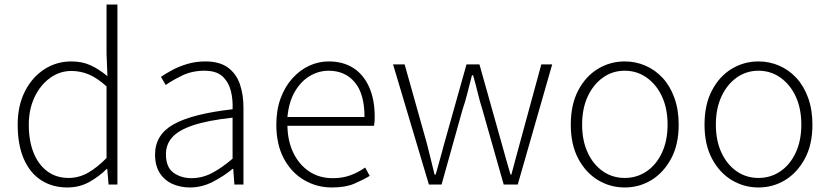

<svg xmlns="http://www.w3.org/2000/svg" viewBox="-20 -814 3661 847"><path d="M277 13Q211 13 161.5 -19Q112 -51 85 -113Q58 -175 58 -264Q58 -349 90.5 -412Q123 -475 176.5 -509Q230 -543 294 -543Q342 -543 378.5 -526.5Q415 -510 454 -478L450 -576V-794H498V0H459L453 -69H451Q418 -36 374.5 -11.5Q331 13 277 13ZM283 -29Q328 -29 368.5 -52Q409 -75 450 -117V-433Q409 -470 372 -485.5Q335 -501 295 -501Q243 -501 200 -469.5Q157 -438 132 -384.5Q107 -331 107 -264Q107 -193 128 -140.5Q149 -88 188.5 -58.5Q228 -29 283 -29Z M818 13Q776 13 741 -2.5Q706 -18 685 -50.5Q664 -83 664 -132Q664 -220 746.5 -266Q829 -312 1006 -332Q1008 -374 998.5 -412.5Q989 -451 962 -476.5Q935 -502 882 -502Q827 -502 783 -480.5Q739 -459 711 -439L690 -475Q709 -488 738 -504Q767 -520 805 -531.5Q843 -543 886 -543Q949 -543 986 -515.5Q1023 -488 1038.5 -442Q1054 -396 1054 -340V0H1014L1009 -69H1006Q966 -36 918 -11.5Q870 13 818 13ZM825 -28Q871 -28 914 -50Q957 -72 1006 -114V-295Q897 -283 832.5 -261.5Q768 -240 740 -208.5Q712 -177 712 -134Q712 -76 745.5 -52Q779 -28 825 -28Z M1444 13Q1377 13 1321 -20Q1265 -53 1232 -115Q1199 -177 1199 -264Q1199 -329 1218 -380.5Q1237 -432 1270 -468.5Q1303 -505 1344 -524Q1385 -543 1430 -543Q1493 -543 1538 -514.5Q1583 -486 1608 -431Q1633 -376 1633 -298Q1633 -289 1632.5 -279.5Q1632 -270 1630 -259H1248Q1249 -192 1274 -140Q1299 -88 1343.5 -58Q1388 -28 1448 -28Q1492 -28 1526.5 -41Q1561 -54 1591 -75L1611 -38Q1579 -19 1541 -3Q1503 13 1444 13ZM1248 -298H1588Q1588 -400 1545 -451Q1502 -502 1430 -502Q1385 -502 1345.5 -478Q1306 -454 1280 -408.5Q1254 -363 1248 -298Z M1872 0 1714 -530H1765L1862 -185Q1871 -148 1880 -113.5Q1889 -79 1897 -44H1902Q1912 -79 1921.5 -113.5Q1931 -148 1941 -185L2038 -530H2095L2192 -185Q2202 -148 2212 -113.5Q2222 -79 2232 -44H2236Q2245 -79 2254.5 -113.5Q2264 -148 2274 -185L2368 -530H2416L2264 0H2202L2108 -331Q2096 -369 2087 -406.5Q2078 -444 2067 -482H2062Q2052 -444 2042.5 -405.5Q2033 -367 2020 -329L1928 0Z M2736 13Q2672 13 2618 -19.5Q2564 -52 2531 -114Q2498 -176 2498 -264Q2498 -353 2531 -415.5Q2564 -478 2618 -510.5Q2672 -543 2736 -543Q2784 -543 2827 -524.5Q2870 -506 2903 -470.5Q2936 -435 2955 -382.5Q2974 -330 2974 -264Q2974 -176 2940.5 -114Q2907 -52 2853.5 -19.5Q2800 13 2736 13ZM2736 -29Q2790 -29 2833 -58.5Q2876 -88 2900.5 -141Q2925 -194 2925 -264Q2925 -335 2900.5 -388Q2876 -441 2833 -471.5Q2790 -502 2736 -502Q2682 -502 2639.5 -471.5Q2597 -441 2572.5 -388Q2548 -335 2548 -264Q2548 -194 2572.5 -141Q2597 -88 2639.5 -58.5Q2682 -29 2736 -29Z M3326 13Q3262 13 3208 -19.5Q3154 -52 3121 -114Q3088 -176 3088 -264Q3088 -353 3121 -415.5Q3154 -478 3208 -510.5Q3262 -543 3326 -543Q3374 -543 3417 -524.5Q3460 -506 3493 -470.5Q3526 -435 3545 -382.5Q3564 -330 3564 -264Q3564 -176 3530.5 -114Q3497 -52 3443.5 -19.5Q3390 13 3326 13ZM3326 -29Q3380 -29 3423 -58.5Q3466 -88 3490.5 -141Q3515 -194 3515 -264Q3515 -335 3490.5 -388Q3466 -441 3423 -471.5Q3380 -502 3326 -502Q3272 -502 3229.5 -471.5Q3187 -441 3162.5 -388Q3138 -335 3138 -264Q3138 -194 3162.5 -141Q3187 -88 3229.5 -58.5Q3272 -29 3326 -29Z"/></svg>

Font: Noto Sans TC ExtraLight
Style: Regular
Weight: 250
Designer: Ryoko NISHIZUKA  (kana, bopomofo & ideographs); Paul D. Hunt (Latin, Greek & Cyrillic); Sandoll Communications , Soo-you
Foundry: Adobe
Version: Version 2.004-H2;hotconv 1.0.118;makeotfexe 2.5.65603